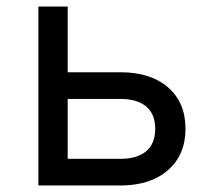

<svg xmlns="http://www.w3.org/2000/svg" viewBox="-20 -570 640 590"><path d="M98 0V-550H188V-348H350Q443 -348 496.5 -301.5Q550 -255 550 -174Q550 -94 496 -47Q442 0 350 0ZM188 -82H350Q402 -82 429.5 -105.5Q457 -129 457 -174Q457 -219 429.5 -242.5Q402 -266 350 -266H188Z"/></svg>

Font: JetBrains Mono Zero
Style: Regular-Zero
Weight: 400
Designer: Philipp Nurullin, Konstantin Bulenkov
Foundry: JetBrains
Version: Version 2.211